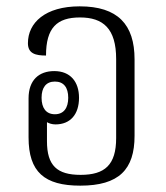

<svg xmlns="http://www.w3.org/2000/svg" viewBox="-20 -575 523 605"><path d="M233 10C355 10 404 -41 404 -147V-388C404 -498 351 -555 231 -555C122 -555 68 -503 68 -439C68 -406 92 -400 125 -400C125 -487 159 -520 232 -520C305 -520 346 -485 346 -389V-140C346 -55 310 -24 234 -24C160 -24 128 -53 128 -130V-190C135 -186 144 -183 155 -183C201 -183 229 -214 229 -267C229 -317 202 -351 151 -351C103 -351 70 -323 70 -265V-142C70 -33 120 10 233 10ZM153 -215C125 -215 111 -235 111 -267C111 -299 125 -318 153 -318C181 -318 195 -299 195 -267C195 -235 181 -215 153 -215Z"/></svg>

Font: Noto Serif Thai Condensed Light
Style: Regular
Weight: 300
Width: 3
Designer: Monotype Design Team
Foundry: Monotype Imaging Inc.
Version: Version 2.002